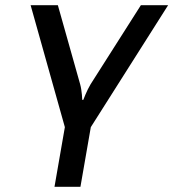

<svg xmlns="http://www.w3.org/2000/svg" viewBox="-20 -720 668 740"><path d="M329 -395C314 -370 301 -335 301 -335H297C297 -335 296 -370 289 -395L203 -700H98L230 -230L190 0H290L330 -230L628 -700H523Z"/></svg>

Font: Scada
Style: Italic
Weight: 400
Designer: Jovanny Lemonad
Foundry: Jovanny Lemonad
Version: Version 3.005